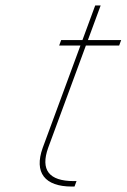

<svg xmlns="http://www.w3.org/2000/svg" viewBox="-20 -694 464 704"><path d="M294.9 -527 156.6 -152C127.7 -71 159.6 -30 250.6 -30H260.6L253.2 -10H243.2C144.2 -10 104 -61 136.6 -152L274.9 -527H206.9H196.9L204.3 -547H214.3H282.3L325.4 -664L329.1 -674H349.1L345.4 -664L302.3 -547H414.3H424.3L416.9 -527H406.9Z"/></svg>

Font: Nordica Plus
Style: NordicaClassicUltLtCondObl
Weight: 300
Version: Version 1.01